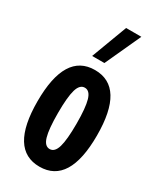

<svg xmlns="http://www.w3.org/2000/svg" viewBox="-194 -818 747 895"><g transform="rotate(30 180.0 -371.0)"><path d="M20 -250Q20 -510 180 -510Q340 -510 340 -250Q340 10 180 10Q20 10 20 -250ZM141.5 -124.5Q153 -85 180 -85Q207 -85 218.5 -124.5Q230 -164 230 -250Q230 -336 218.5 -375.5Q207 -415 180 -415Q153 -415 141.5 -375.5Q130 -336 130 -250Q130 -164 141.5 -124.5ZM135 -560 207 -752H289L201 -560Z"/></g></svg>

Font: Gully ECD Medium
Style: Regular
Weight: 500
Width: 2
Designer: jaikishan Patel
Foundry: MagicType
Version: Version 1.000;Glyphs 3.2 (3242)